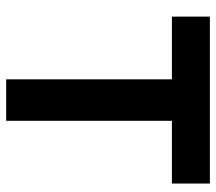

<svg xmlns="http://www.w3.org/2000/svg" viewBox="-60 -656 716 637"><g transform="rotate(90 298.5 -338.0)"><path d="M381.3 0H243.7V-549.8H35.6V-675.8H589.4V-549.8H381.3Z"/></g></svg>

Font: Cadman
Style: Bold
Weight: 700
Designer: Paul James MIller
Foundry: High-Logic / Made with FontCreator
Version: Version 2.114;March 28, 2021;FontCreator 13.0.0.2683 64-bit